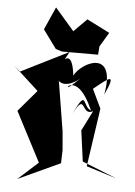

<svg xmlns="http://www.w3.org/2000/svg" viewBox="-79 -844 677 964"><g transform="rotate(5 260.0 -362.5)"><path d="M279 -420C221 -366 293 -509 384 -299C334 -319 360 -424 280 -248C356 -415 331 -260 395 -298L344 -196L365 -41L540 29L387 -19L430 -313L384 -409C457 -468 500 -507 443 -385C486 -615 320 -541 280 -467C265 -601 216 -561 172 -436L251 -583L9 -462L-20 -491L108 -374L16 -266L146 -16L45 75L257 -23L259 -89L251 -182L209 -441C203 -432 253 -383 350 -486ZM267 -681 164 -800 113 -685 181 -592 213 -582H395L398 -624L441 -696L326 -754L212 -640Z"/></g></svg>

Font: Asimov Silicon
Style: Regular
Weight: 400
Designer: Google
Version: Version 2.000980; 2014